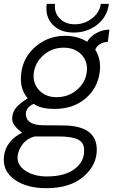

<svg xmlns="http://www.w3.org/2000/svg" viewBox="-67 -738 603 998"><path d="M315.9 -568.8Q246.1 -568.8 206.5 -609.9Q167 -650.9 175.8 -717.8H219.2Q213.4 -673.8 242.7 -642.8Q272 -611.8 321.8 -611.8Q372.6 -611.8 411.9 -642.8Q451.2 -673.8 457 -717.8H499Q490.2 -650.9 438.5 -609.9Q386.7 -568.8 315.9 -568.8ZM173.8 240.2Q69.8 240.2 6.8 194.1Q-56.2 147.9 -45.9 70.8Q-41 32.7 -16.1 1.5Q8.8 -29.8 47.9 -47.9Q45.9 -49.8 35.4 -58.3Q24.9 -66.9 20 -72.5Q15.1 -78.1 7.6 -87.6Q0 -97.2 -2.4 -108.6Q-4.9 -120.1 -2.9 -132.8Q1 -162.6 21 -183.3Q41 -204.1 77.1 -227.1Q32.2 -277.8 43.9 -361.8Q55.2 -442.9 119.6 -497.3Q184.1 -551.8 272 -551.8Q335 -551.8 386.2 -521Q402.3 -548.8 434.6 -566.4Q466.8 -584 502 -584L493.2 -520Q472.2 -520 453.6 -509Q435.1 -498 428.2 -480Q460.4 -428.2 451.2 -361.8Q439 -276.9 375.5 -224.4Q312 -171.9 217.8 -171.9Q142.6 -171.9 108.9 -198.2Q87.9 -190.4 76.4 -173.8Q64.9 -157.2 67.9 -139.2Q73.7 -88.4 154.8 -86.9L264.2 -85.9Q433.1 -84 436 36.1Q438 118.2 367.9 179.2Q297.9 240.2 173.8 240.2ZM383.8 -361.8Q391.6 -416 357.4 -453.1Q323.2 -490.2 263.2 -490.2Q205.1 -490.2 161.1 -453.1Q117.2 -416 109.1 -362.1Q101.1 -308.1 135 -270.5Q168.9 -232.9 227.1 -232.9Q287.1 -232.9 331.5 -269.8Q376 -306.6 383.8 -361.8ZM370.1 37.1Q368.2 1 336.2 -13.9Q304.2 -28.8 234.9 -28.8H113.8Q76.7 -20 53.7 7.6Q30.8 35.2 24.9 69.8Q19 118.7 64.5 148.9Q109.9 179.2 175.8 179.2Q271 179.2 322.5 139.2Q374 99.1 370.1 37.1Z"/></svg>

Font: Oakes Grotesk
Style: Light Italic
Weight: 300
Designer: Samuel Oakes
Foundry: Samuel Oakes
Version: Version 1.0 | wf-rip DC20170320